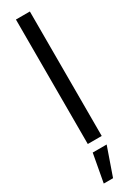

<svg xmlns="http://www.w3.org/2000/svg" viewBox="-255 -766 725 1002"><g transform="rotate(-30 107.0 -265.0)"><path d="M65 0V-750H149V0ZM34 220.5 65 51.5H149L90 220.5Z"/></g></svg>

Font: Urbanist Medium
Style: Regular
Weight: 500
Designer: Corey Hu
Foundry: Corey Hu
Version: Version 1.321; ttfautohint (v1.8.4.7-5d5b)